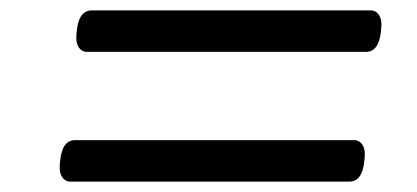

<svg xmlns="http://www.w3.org/2000/svg" viewBox="-20 -623 803 370"><path d="M148 -523Q137 -523 131 -533Q125 -543 128 -564Q132 -603 157 -603H694Q705 -603 711 -593Q717 -583 714 -562Q710 -523 685 -523ZM116 -273Q105 -273 99 -283Q93 -293 96 -314Q100 -353 125 -353H662Q673 -353 679 -343Q685 -333 682 -312Q678 -273 653 -273Z"/></svg>

Font: Playwrite GB S
Style: Italic
Weight: 400
Italic angle: -7°
Designer: Veronika Burian, José Scaglione
Foundry: TypeTogether
Version: Version 1.000